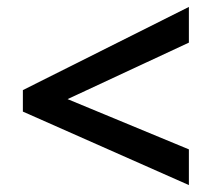

<svg xmlns="http://www.w3.org/2000/svg" viewBox="-20 -639 612 554"><path d="M525 -105V-208L175 -353L525 -516V-619L46 -379V-317Z"/></svg>

Font: Noto Sans Myanmar SemiBold
Style: Regular
Weight: 600
Designer: Monotype Design Team
Foundry: Monotype Imaging Inc.
Version: Version 2.107